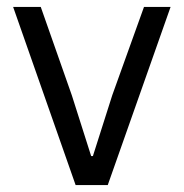

<svg xmlns="http://www.w3.org/2000/svg" viewBox="-20 -536 532 556"><path d="M199 0 18 -516H98L188 -260L244 -84H249L305 -260L397 -516H474L292 0Z"/></svg>

Font: IBM Plex Sans Devanagari
Style: Regular
Weight: 400
Designer: Mike Abbink, Paul van der Laan, Pieter van Rosmalen, Erin McLaughlin
Foundry: Bold Monday
Version: Version 1.1